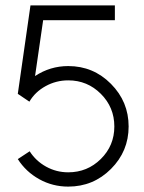

<svg xmlns="http://www.w3.org/2000/svg" viewBox="-20 -680 535 712"><path d="M233 12Q175 12 125.5 -15.5Q76 -43 46 -90L90 -119Q113 -83 151 -62Q189 -41 233 -41Q304 -41 354 -90.5Q404 -140 404 -211Q404 -282 354 -332Q304 -382 233 -382Q188 -382 149 -360.5Q110 -339 89 -303L46 -332L93 -660H406V-605H140L110 -398Q166 -435 233 -435Q326 -435 391.5 -369Q457 -303 457 -211Q457 -119 391.5 -53.5Q326 12 233 12Z"/></svg>

Font: Human Sans Light
Style: Regular
Weight: 300
Designer: Tim Radville
Foundry: Continuum
Version: Version 1.000;FEAKit 1.0